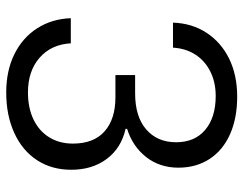

<svg xmlns="http://www.w3.org/2000/svg" viewBox="-102 -668 779 614"><g transform="rotate(90 287.0 -360.5)"><path d="M37.7 -197.9H118Q121.6 -135.4 164.1 -98.1Q206.6 -60.9 274.9 -60.9Q324.7 -60.9 361.7 -78.7Q398.7 -96.6 418.7 -129.1Q438.7 -161.6 438.7 -204.6Q438.7 -271.4 399.5 -306Q360.3 -340.6 291 -340.6H219.6V-403.6H278Q352.4 -403.6 393.4 -439.1Q434.4 -474.7 434.4 -534.6Q434.4 -594.4 394.6 -627.9Q354.7 -661.3 286.6 -661.3Q242.6 -661.3 208.4 -644.2Q174.1 -627.1 154.2 -596.4Q134.3 -565.6 131.9 -524.7H51.9Q53.9 -585.4 84.4 -632.1Q115 -678.7 167.4 -704.4Q219.9 -730 288.6 -730Q357.4 -730 408.9 -707.1Q460.3 -684.1 488 -641.5Q515.7 -598.9 515.7 -541.9Q515.7 -482 481.5 -438.6Q447.3 -395.3 391.6 -378V-373.1Q453 -359.3 487.7 -312.9Q522.4 -266.6 522.4 -199.3Q522.4 -136.7 491.6 -89.7Q460.7 -42.7 404.5 -17.1Q348.3 8.6 275.1 8.6Q206.1 8.6 153.4 -17.2Q100.6 -43 70.3 -89.9Q40 -136.9 37.7 -197.9Z"/></g></svg>

Font: Mona Sans VF XLt
Style: Regular
Weight: 200
Designer: Deni Anggara
Foundry: GitHub
Version: Version 2.000;Glyphs 3.2.3 (3260)